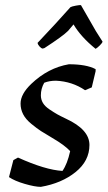

<svg xmlns="http://www.w3.org/2000/svg" viewBox="-20 -715 419 747"><path d="M153 -528 146 -526Q140 -527 133.5 -534.5Q127 -542 126 -548Q200 -626 254 -687Q259 -690 275 -693Q291 -696 295 -695L353 -594L379 -553Q378 -548 368.5 -538.5Q359 -529 352 -525Q295 -571 266 -620L245 -595Q224 -574 153 -528ZM139 12Q116 12 76.5 0.5Q37 -11 15 -26L32 -92L50 -102Q156 -54 223 -50Q242 -77 253 -127Q232 -150 184 -178Q155 -195 139.5 -205Q124 -215 102 -233Q80 -251 70 -270.5Q60 -290 60 -312Q60 -349 102 -389Q167 -451 248 -465Q316 -465 352 -446V-438L337 -375L311 -364Q261 -398 198 -401Q172 -401 152 -393Q139 -370 139 -344Q139 -328 147 -314.5Q155 -301 173 -289Q191 -277 202.5 -270.5Q214 -264 237 -253Q328 -211 328 -151Q328 -89 274 -45.5Q220 -2 139 12Z"/></svg>

Font: Albura Medium
Style: Italic
Weight: 462
Italic angle: -7°
Designer: Mercedes Jáuregui
Foundry: Omnibus-Type Team
Version: Version 1.000